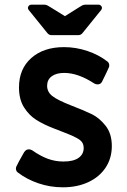

<svg xmlns="http://www.w3.org/2000/svg" viewBox="-20 -786 540 819"><path d="M55 -51Q50 -55 48.5 -61.5Q47 -68 49 -74Q56 -90 83 -137Q91 -149 103 -149Q110 -149 117 -145Q153 -120 184.5 -108.5Q216 -97 251 -97Q293 -97 315 -112.5Q337 -128 337 -155Q337 -178 318 -191Q299 -204 246 -224L210 -238Q166 -255 135 -274.5Q104 -294 82.5 -328Q61 -362 61 -413Q61 -492 113.5 -538.5Q166 -585 253 -585Q304 -585 353 -568.5Q402 -552 439 -523Q444 -519 445.5 -512.5Q447 -506 445 -500Q436 -479 415 -437Q409 -426 396 -426Q389 -426 382 -430Q313 -475 254 -475Q220 -475 200.5 -460.5Q181 -446 181 -420Q181 -394 203 -376.5Q225 -359 284 -336Q341 -314 372.5 -298.5Q404 -283 430.5 -249.5Q457 -216 457 -163Q457 -111 430.5 -71Q404 -31 356.5 -9Q309 13 248 13Q194 13 144 -4Q94 -21 55 -51ZM182 -645 102 -744Q99 -749 99 -752Q99 -757 103 -761.5Q107 -766 113 -766H170Q176 -766 182 -763Q188 -760 194 -756L257 -717L319 -756Q325 -760 331 -763Q337 -766 343 -766H401Q407 -766 411 -761.5Q415 -757 415 -752Q415 -749 412 -744L332 -645Q325 -636 313 -636H201Q189 -636 182 -645Z"/></svg>

Font: Miriam Libre
Style: Bold
Weight: 700
Designer: Michal Sahar
Foundry: Hagilda
Version: Version 1.001